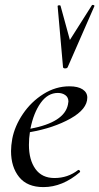

<svg xmlns="http://www.w3.org/2000/svg" viewBox="-20 -751 405 783"><path d="M336 -353Q336 -306 267.5 -267.5Q199 -229 102 -212Q98 -188 98 -160Q98 -99 124.5 -62Q151 -25 202 -25Q257 -25 299 -58H300Q303 -58 305.5 -55Q308 -52 306 -49Q235 12 157 12Q91 12 58 -29Q25 -70 25 -135Q25 -157 30 -185Q40 -237 73.5 -286.5Q107 -336 157 -367.5Q207 -399 263 -399Q298 -399 317 -386.5Q336 -374 336 -353ZM104 -226Q242 -252 257 -324Q259 -334 259 -337Q259 -354 246.5 -363Q234 -372 216 -372Q175 -372 146 -331.5Q117 -291 104 -226ZM358 -731Q361 -731 363.5 -729.5Q366 -728 365 -726L256 -477Q254 -472 245 -472Q242 -472 239.5 -473.5Q237 -475 237 -477L215 -726Q215 -729 220.5 -729.5Q226 -730 227 -727L265 -588L355 -730Q356 -731 358 -731Z"/></svg>

Font: CormorantInfant-MediumItalic
Style: Italic
Weight: 500
Italic angle: -10°
Designer: Christian Thalmann (Catharsis Fonts)
Foundry: Catharsis Fonts
Version: Version 3.303